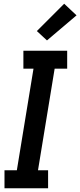

<svg xmlns="http://www.w3.org/2000/svg" viewBox="-20 -1006 429 1026"><path d="M237 0H4V-96H70L159 -639H105V-735H339V-639H272L183 -96H237ZM231 -790 177 -840 323 -986 389 -924Z"/></svg>

Font: Iosevka Custom
Style: Bold Italic
Weight: 700
Italic angle: -9°
Designer: Belleve Invis
Foundry: Belleve Invis
Version: Version 30.3.1; ttfautohint (v1.8.3)